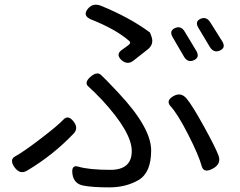

<svg xmlns="http://www.w3.org/2000/svg" viewBox="-20 -775 1040 832"><path d="M506 -515Q481 -539 507 -558L536 -579Q551 -590 537 -600Q480 -649 374 -691Q337 -707 360 -736Q383 -765 420 -749Q544 -698 630 -634L636 -618Q649 -583 619 -560L558 -512Q532 -492 506 -515ZM319 -53Q366 -39 458.5 -39Q551 -39 551 -120.5Q551 -202 423 -341Q384 -382 363.5 -399.5Q343 -417 372.5 -442.5Q402 -468 420 -448Q429 -441 492 -374Q635 -222 635 -123Q635 -27 580.5 5Q526 37 453 37Q380 37 340 29Q300 21 294 -20.5Q288 -62 319 -53ZM717 -317Q699 -340 731.5 -358.5Q764 -377 788.5 -348Q813 -319 863.5 -227.5Q914 -136 927 -100.5Q940 -65 902.5 -44.5Q865 -24 855 -52Q842 -101 795 -193Q748 -285 717 -317ZM45 -97Q82 -117 157.5 -175Q233 -233 254 -256Q275 -279 298.5 -249Q322 -219 298 -195Q209 -102 98 -36Q67 -17 43 -50Q20 -83 45 -97ZM728 -614Q712 -642 738.5 -653.5Q765 -665 781 -637L831 -554Q847 -526 820 -514Q793 -502 777 -530ZM840 -654Q823 -682 849 -693.5Q875 -705 892 -677L943 -596Q960 -568 933 -556Q906 -544 889 -572Z"/></svg>

Font: Raw Maruko Gothic CJK TC
Style: Regular
Weight: 400
Version: Version 1.001